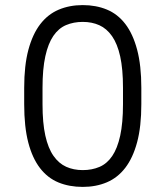

<svg xmlns="http://www.w3.org/2000/svg" viewBox="-20 -727 650 754"><path d="M305 7Q252 7 209.5 -10.5Q167 -28 137 -67Q107 -106 91 -167.5Q75 -229 75 -318V-382Q75 -470 91.5 -531.5Q108 -593 138 -632Q168 -671 210.5 -689Q253 -707 305 -707Q357 -707 399.5 -689.5Q442 -672 472 -633Q502 -594 518.5 -532Q535 -470 535 -382V-318Q535 -230 518.5 -168.5Q502 -107 472 -68Q442 -29 399.5 -11Q357 7 305 7ZM305 -59Q341 -59 370.5 -71.5Q400 -84 420.5 -114Q441 -144 452 -194Q463 -244 463 -318V-382Q463 -456 452 -505.5Q441 -555 420 -585Q399 -615 370 -628Q341 -641 305 -641Q269 -641 239.5 -628.5Q210 -616 189.5 -586Q169 -556 158 -506Q147 -456 147 -382V-318Q147 -244 158 -194.5Q169 -145 190 -115Q211 -85 240 -72Q269 -59 305 -59Z"/></svg>

Font: PT Root UI
Style: Regular
Weight: 400
Designer: Vitaly Kuzmin
Foundry: ParaType Ltd.
Version: Version 2.001G